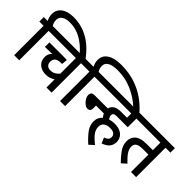

<svg xmlns="http://www.w3.org/2000/svg" viewBox="-43 -1623 2493 2493"><g transform="rotate(45 1203.5 -377.0)"><path d="M78 -540H0V-622H71Q60 -644 52.5 -669.5Q45 -695 45 -725Q45 -803 106 -849.5Q167 -896 275 -896Q386 -896 477.5 -859Q569 -822 642 -758.5Q715 -695 772 -615H666Q586 -709 491.5 -761Q397 -813 293 -813Q218 -813 178.5 -785.5Q139 -758 139 -708Q139 -681 146.5 -659.5Q154 -638 164 -622H262V-540H171V0H78Z M856 -540H765V0H671V-150Q647 -133 616 -122Q585 -111 543 -111Q468 -111 421 -153Q374 -195 374 -264Q374 -324 416 -361L284 -358V-441H553Q590 -441 606 -439L598 -359H577Q468 -359 468 -270Q468 -232 490.5 -212Q513 -192 548 -192Q588 -192 618 -209.5Q648 -227 671 -254V-540H249V-622H856Z M920 -540H842V-622H913Q902 -644 894.5 -669Q887 -694 887 -724Q887 -805 956 -850.5Q1025 -896 1149 -896Q1292 -896 1406.5 -857.5Q1521 -819 1609.5 -755Q1698 -691 1762 -615H1650Q1550 -708 1427 -760.5Q1304 -813 1171 -813Q981 -813 981 -705Q981 -680 988.5 -659Q996 -638 1007 -622H1104V-540H1013V0H920Z M1091 -622H1436V-540H1091ZM1292 -289V-240Q1292 -181 1240 -181Q1215 -181 1188 -202.5Q1161 -224 1142 -255Q1123 -286 1123 -315Q1123 -339 1136 -355Q1149 -371 1185 -371H1444V-289Z M1658 -69Q1687 -78 1706.5 -95Q1726 -112 1726 -141Q1726 -175 1702.5 -194Q1679 -213 1626 -213Q1569 -213 1538 -187Q1507 -161 1507 -117Q1507 -87 1518 -58.5Q1529 -30 1558.5 3.5Q1588 37 1645 83L1580 142Q1502 71 1458 11Q1414 -49 1414 -122Q1414 -160 1428.5 -189.5Q1443 -219 1467 -240Q1450 -259 1437.5 -285.5Q1425 -312 1425 -346Q1425 -374 1434.5 -394.5Q1444 -415 1461 -428Q1482 -446 1511.5 -454Q1541 -462 1590 -462H1688V-540H1366V-622H1873V-540H1782V-381H1586Q1560 -381 1548.5 -378Q1537 -375 1529 -368Q1517 -358 1517 -338Q1517 -322 1523.5 -308Q1530 -294 1542 -281Q1583 -295 1629 -295Q1695 -295 1736.5 -273.5Q1778 -252 1797.5 -218Q1817 -184 1817 -146Q1817 -87 1784.5 -50Q1752 -13 1691 7Z M2317 -540V0H2223V-320H2132Q2081 -320 2056 -314Q2031 -308 2015 -294Q1992 -275 1992 -234Q1992 -191 2022 -146.5Q2052 -102 2114 -44L2049 14Q1987 -48 1943 -110Q1899 -172 1899 -242Q1899 -278 1910.5 -305.5Q1922 -333 1942 -352Q1969 -377 2008.5 -389Q2048 -401 2116 -401H2223V-540H1860V-622H2407V-540Z"/></g></svg>

Font: Noto Sans SemiCondensed Medium
Style: Italic
Weight: 500
Width: 4
Italic angle: -12°
Designer: Monotype Design Team
Foundry: Monotype Imaging Inc.
Version: Version 2.013; ttfautohint (v1.8.4.7-5d5b)